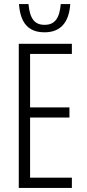

<svg xmlns="http://www.w3.org/2000/svg" viewBox="-20 -931 432 951"><path d="M328 -911H281C275 -841 252 -808 201 -808C152 -808 128 -837 121 -911H74C81 -814 123 -771 201 -771C280 -771 322 -820 328 -911ZM336 0V-51H129V-349H324V-399H129V-664H336V-714H73V0Z"/></svg>

Font: Noto Sans Display Condensed Light
Style: Regular
Weight: 300
Width: 3
Designer: Monotype Design Team
Foundry: Monotype Imaging Inc.
Version: Version 1.900